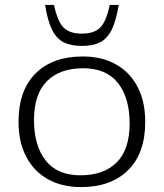

<svg xmlns="http://www.w3.org/2000/svg" viewBox="-20 -752 667 782"><path d="M310 10Q232.5 10 175.2 -22Q118 -54 86.8 -113.5Q55.5 -173 55.5 -256.5Q55.5 -384 125 -453Q194.5 -522 317 -522Q394.5 -522 451.8 -490Q509 -458 540.2 -398.5Q571.5 -339 571.5 -255.5Q571.5 -128 501.8 -59Q432 10 310 10ZM308 -38Q402.5 -38 455.2 -90.5Q508 -143 508 -249Q508 -353 460.8 -413.5Q413.5 -474 318.5 -474Q224 -474 171.2 -421.5Q118.5 -369 118.5 -263Q118.5 -159 165.8 -98.5Q213 -38 308 -38ZM313.5 -615Q362.5 -615 387.5 -639.2Q412.5 -663.5 427 -732H463.5Q453 -667 434.8 -630.5Q416.5 -594 387.2 -579.5Q358 -565 313.5 -565Q269 -565 239.8 -579.5Q210.5 -594 192.2 -630.5Q174 -667 163.5 -732H200Q214.5 -663.5 239.5 -639.2Q264.5 -615 313.5 -615Z"/></svg>

Font: Newsreader Caption Light
Style: Regular
Weight: 300
Designer: Hugues Gentile
Foundry: Production Type
Version: Version 1.001